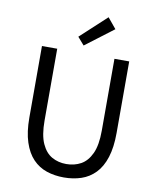

<svg xmlns="http://www.w3.org/2000/svg" viewBox="-103 -1048 927 1140"><g transform="rotate(10 360.5 -478.5)"><path d="M361 13Q305 13 257 -3Q209 -19 173.5 -56Q138 -93 118 -154Q98 -215 98 -302V-733H190V-300Q190 -212 213 -161.5Q236 -111 274.5 -89.5Q313 -68 361 -68Q410 -68 449 -89.5Q488 -111 511.5 -161.5Q535 -212 535 -300V-733H624V-302Q624 -215 604.5 -154Q585 -93 549 -56Q513 -19 465 -3Q417 13 361 13ZM341 -779 301 -825 458 -970 510 -907Z"/></g></svg>

Font: Noto Sans HK Thin
Style: Regular
Weight: 400
Version: Version 2.004-H2;hotconv 1.0.118;makeotfexe 2.5.65603